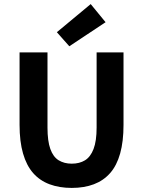

<svg xmlns="http://www.w3.org/2000/svg" viewBox="-20 -910 702 942"><path d="M332 12Q271 12 223 -6Q175 -24 142.5 -61Q110 -98 93 -157Q76 -216 76 -297V-653H213V-284Q213 -218 227 -179Q241 -140 268 -123.5Q295 -107 332 -107Q370 -107 397 -123.5Q424 -140 439 -179Q454 -218 454 -284V-653H586V-297Q586 -216 569.5 -157Q553 -98 520.5 -61Q488 -24 440.5 -6Q393 12 332 12ZM320 -683 259 -752 425 -890 498 -801Z"/></svg>

Font: Assistant ExtraLight
Style: Bold
Weight: 700
Version: Version 3.000